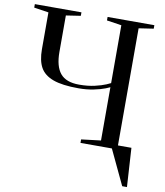

<svg xmlns="http://www.w3.org/2000/svg" viewBox="-106 -886 1028 1193"><g transform="rotate(10 408.5 -290.0)"><path d="M777 220H747L643 0H445V-22L568 -37V-373Q568 -372 540 -361Q512 -350 468.5 -341Q425 -332 373 -332Q271 -332 213.5 -353Q156 -374 132 -417Q108 -460 108 -532V-764L16 -778V-800H310V-778L218 -764V-534Q218 -443 254.5 -399Q291 -355 373 -355Q428 -355 471 -365Q514 -375 541 -386.5Q568 -398 568 -399V-764L475 -778V-800H770V-778L677 -764V-25H762Z"/></g></svg>

Font: Prata
Style: Regular
Weight: 400
Designer: Ivan Petrov
Foundry: Cyreal
Version: Version 2.000